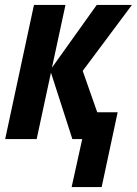

<svg xmlns="http://www.w3.org/2000/svg" viewBox="-20 -565 556 780"><path d="M271 195 314 0H274L187 -270L129 0H1L118 -545H246L191 -290L373 -545H516L316 -277L375 -109H458L393 195Z"/></svg>

Font: Noto Sans Condensed
Style: Bold Italic
Weight: 700
Width: 3
Italic angle: -12°
Designer: Monotype Design Team
Foundry: Monotype Imaging Inc.
Version: Version 2.013; ttfautohint (v1.8.4.7-5d5b)